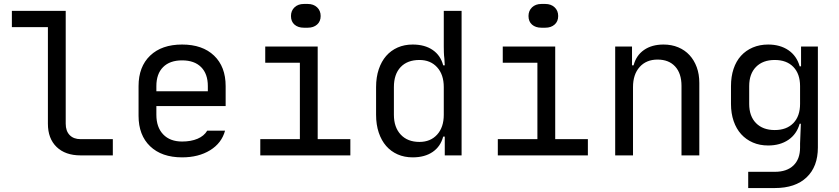

<svg xmlns="http://www.w3.org/2000/svg" viewBox="-20 -785 4240 970"><path d="M312 -730V-160Q312 -123 332 -102.5Q352 -82 387 -82H550V0H387Q310 0 266 -42.5Q222 -85 222 -160V-648H40V-730Z M900 10Q797 10 738.5 -46Q680 -102 680 -200V-350Q680 -448 738.5 -504Q797 -560 900 -560Q1003 -560 1061.5 -504Q1120 -448 1120 -350V-249H770V-205Q770 -142 804.5 -106Q839 -70 900 -70Q945 -70 978 -84Q1011 -98 1027 -125H1117Q1100 -62 1041.5 -26Q983 10 900 10ZM1030 -324V-350Q1030 -412 996 -446Q962 -480 900 -480Q838 -480 804 -446Q770 -412 770 -350V-324Z M1295 0V-82H1495V-468H1320V-550H1585V-82H1750V0ZM1515 -765H1535Q1564 -765 1582 -748Q1600 -731 1600 -704Q1600 -677 1582 -661Q1564 -645 1535 -645H1515Q1486 -645 1468 -660.5Q1450 -676 1450 -704Q1450 -731 1468 -748Q1486 -765 1515 -765Z M1880 -345Q1880 -395 1893.5 -435Q1907 -475 1931 -502.5Q1955 -530 1989 -545Q2023 -560 2065 -560Q2126 -560 2166 -532.5Q2206 -505 2219 -455H2227Q2226 -472 2225 -489Q2223 -504 2222.5 -520.5Q2222 -537 2222 -550V-730H2312V0H2227V-95H2219Q2206 -45 2166 -17.5Q2126 10 2065 10Q2023 10 1989 -5Q1955 -20 1931 -47.5Q1907 -75 1893.5 -115Q1880 -155 1880 -205ZM2099 -68Q2155 -68 2188.5 -105Q2222 -142 2222 -205V-345Q2222 -408 2188.5 -445Q2155 -482 2099 -482Q2038 -482 2004 -446Q1970 -410 1970 -345V-205Q1970 -142 2004.5 -105Q2039 -68 2099 -68Z M2495 0V-82H2695V-468H2520V-550H2785V-82H2950V0ZM2715 -765H2735Q2764 -765 2782 -748Q2800 -731 2800 -704Q2800 -677 2782 -661Q2764 -645 2735 -645H2715Q2686 -645 2668 -660.5Q2650 -676 2650 -704Q2650 -731 2668 -748Q2686 -765 2715 -765Z M3088 0V-550H3173V-455H3181Q3194 -505 3233.5 -532.5Q3273 -560 3332 -560Q3373 -560 3406.5 -546Q3440 -532 3463.5 -506.5Q3487 -481 3500 -445.5Q3513 -410 3513 -366V0H3423V-351Q3423 -414 3391 -449Q3359 -484 3302 -484Q3245 -484 3211.5 -446.5Q3178 -409 3178 -345V0Z M3673 -350Q3673 -398 3686 -437Q3699 -476 3723.5 -503Q3748 -530 3783 -545Q3818 -560 3861 -560Q3921 -560 3963 -531.5Q4005 -503 4020 -450H4027V-550H4112V-40Q4112 57 4055 111Q3998 165 3895 165H3760V83H3895Q3955 83 3988.5 51Q4022 19 4022 -40V-60L4026 -160H4020Q4005 -107 3963 -78.5Q3921 -50 3861 -50Q3818 -50 3783.5 -65Q3749 -80 3724.5 -107Q3700 -134 3686.5 -173Q3673 -212 3673 -260ZM3765 -260Q3765 -198 3799.5 -163Q3834 -128 3894 -128Q3954 -128 3988 -163Q4022 -198 4022 -260V-350Q4022 -412 3988 -447Q3954 -482 3894 -482Q3834 -482 3799.5 -447Q3765 -412 3765 -350Z"/></svg>

Font: JetBrainsMono NF
Style: Regular
Weight: 400
Monospace: yes
Designer: Philipp Nurullin, Konstantin Bulenkov
Foundry: JetBrains
Version: Version 1.0.2; ttfautohint (v1.8.3)